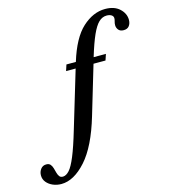

<svg xmlns="http://www.w3.org/2000/svg" viewBox="-418 -939 1152 1308"><g transform="rotate(-15 158.0 -284.5)"><path d="M172 -139.5Q113 60.5 26.5 157Q-60 253.5 -148.5 253.5Q-180 253.5 -207.5 241.8Q-235 230 -252 209.2Q-269 188.5 -269 161Q-269 136 -254.5 116.8Q-240 97.5 -215 97.5Q-195.5 97.5 -186 108.8Q-176.5 120 -171.8 136.5Q-167 153 -162.8 169.5Q-158.5 186 -150.2 197Q-142 208 -124.5 207.5Q-102 206.5 -80 182.2Q-58 158 -32 95.5Q-6 33 28 -82L148 -481.5H80.5L94.5 -524.5H161Q209.5 -683 285.2 -752.2Q361 -821.5 446 -821.5Q511 -821.5 547.8 -787.2Q584.5 -753 584.5 -708Q584.5 -683.5 571.8 -666.2Q559 -649 532.5 -649Q508 -649 496 -663.5Q484 -678 484 -697Q484 -710.5 487.8 -722.5Q491.5 -734.5 491.5 -744.5Q491.5 -759 478.5 -767.2Q465.5 -775.5 445 -775.5Q414 -775.5 389 -751.8Q364 -728 339.5 -673.2Q315 -618.5 286.5 -524.5H373L358.5 -481.5H274Z"/></g></svg>

Font: Libre Caslon Condensed Bold
Style: Italic
Weight: 700
Italic angle: -22.583°
Designer: Pablo Impallari, Rodrigo Fuenzalida, Katja Schimmel, Ertekin Erdin
Foundry: Pablo Impallari, Rodrigo Fuenzalida
Version: Version 2.000; ttfautohint (v1.8.4.7-5d5b);gftools[0.9.33]